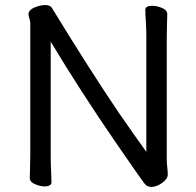

<svg xmlns="http://www.w3.org/2000/svg" viewBox="-20 -728 778 761"><path d="M560 -126V-585Q560 -615 558 -643.5Q556 -672 556 -689Q556 -705 583 -705Q601 -705 621 -697Q643 -688 643 -672Q643 -660 642 -635Q641 -610 641 -584V-91Q641 -83 643 -64.5Q645 -46 645 -35.5Q645 -25 634.5 -13.5Q624 -2 608.5 5.5Q593 13 580 13Q561 13 550 -4Q540 -18 514.5 -54Q489 -90 441 -160Q296 -371 181 -563V-111Q181 -80 182.5 -51Q184 -22 184 -5Q184 4 174 8Q167 11 158 11Q141 11 121 3Q98 -6 98 -23Q98 -34 99 -59.5Q100 -85 100 -110V-636Q100 -644 96.5 -654.5Q93 -665 93 -671.5Q93 -678 95 -681Q101 -693 122 -700.5Q143 -708 159 -708Q166 -708 169 -707Q181 -705 187 -695Q191 -687 196 -680Q338 -448 451 -281Q509 -197 560 -126Z"/></svg>

Font: Moon Stars Kai
Style: Bold
Weight: 700
Designer: GuiWonder
Version: Version 1.101